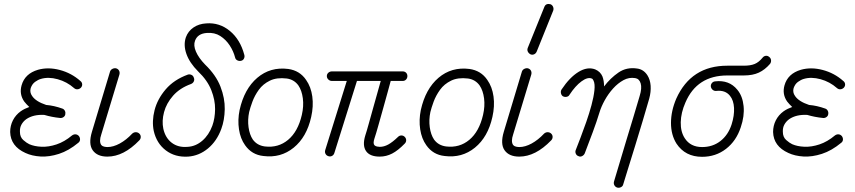

<svg xmlns="http://www.w3.org/2000/svg" viewBox="-20 -756 4205 944"><path d="M105 -4Q32 -37 30 -107Q30 -138 43.5 -164.5Q57 -191 82 -209Q92 -216 102.5 -221Q113 -226 124 -230Q117 -237 110.5 -243.5Q104 -250 99 -257Q74 -293 86 -336Q102 -394 167 -413Q217 -427 274 -412Q331 -397 375 -358Q383 -352 384 -342.5Q385 -333 378 -325Q371 -318 361.5 -317Q352 -316 344 -323Q309 -354 263.5 -366.5Q218 -379 181 -368Q167 -364 152.5 -353.5Q138 -343 131 -323Q125 -302 138 -284Q156 -257 207 -240Q245 -237 287 -222Q295 -219 299 -211Q303 -203 301 -194Q300 -186 292.5 -180.5Q285 -175 275 -176Q235 -180 198 -191Q144 -194 109 -170Q94 -159 85.5 -143.5Q77 -128 78 -108Q78 -82 94.5 -67.5Q111 -53 124 -47Q149 -36 184 -34.5Q219 -33 258 -46Q297 -59 334 -90Q342 -96 351.5 -95.5Q361 -95 368 -87Q374 -79 373.5 -69.5Q373 -60 365 -54Q318 -15 270 0.5Q222 16 179.5 13.5Q137 11 105 -4Z M508 14Q458 14 436 -17Q414 -48 432 -108L521 -404Q524 -413 533 -417.5Q542 -422 551 -420Q561 -417 565.5 -408.5Q570 -400 567 -389L478 -95Q466 -60 478 -43Q483 -37 492 -35Q501 -33 508 -33Q537 -33 569 -50.5Q601 -68 630 -99Q638 -106 647.5 -106Q657 -106 664 -100Q672 -93 672 -83Q672 -73 665 -66Q588 14 508 14Z M905 14Q841 18 795.5 -16.5Q750 -51 736 -112Q726 -160 740 -214.5Q754 -269 794.5 -316.5Q835 -364 903 -389Q912 -392 921 -388Q930 -384 933 -374Q937 -365 933 -356Q929 -347 919 -343Q864 -323 831 -285.5Q798 -248 786.5 -204.5Q775 -161 783 -123Q793 -78 824.5 -54Q856 -30 902 -34Q942 -36 974.5 -64Q1007 -92 1024 -138Q1037 -174 1037.5 -219Q1038 -264 1019 -312.5Q1000 -361 954 -405Q912 -447 896.5 -491Q881 -535 894 -573Q905 -603 931.5 -621Q958 -639 994 -641Q1059 -646 1110 -604Q1161 -562 1181 -487Q1184 -477 1179.5 -468Q1175 -459 1165 -457Q1155 -455 1146.5 -459.5Q1138 -464 1136 -473Q1128 -504 1109.5 -532.5Q1091 -561 1063 -579Q1035 -597 997 -594Q952 -591 939 -556Q930 -533 943.5 -502Q957 -471 988 -439Q1042 -387 1064 -330Q1086 -273 1085 -219Q1084 -165 1068 -122Q1046 -62 1002.5 -26Q959 10 905 14Z M1275 11Q1218 5 1185 -42Q1162 -74 1155 -120Q1148 -166 1158 -215Q1181 -319 1245 -373.5Q1309 -428 1397 -417Q1454 -409 1485 -363Q1509 -329 1515.5 -281.5Q1522 -234 1510 -181Q1488 -82 1424 -30Q1360 22 1275 11ZM1282 -36Q1348 -28 1396.5 -68.5Q1445 -109 1464 -191Q1474 -234 1469 -272.5Q1464 -311 1447 -336Q1426 -365 1390 -370Q1341 -376 1307 -359.5Q1273 -343 1252.5 -314.5Q1232 -286 1221 -256Q1210 -226 1205 -205Q1197 -167 1202 -130.5Q1207 -94 1223 -70Q1244 -41 1282 -36Z M1847 14Q1798 14 1779.5 -13.5Q1761 -41 1776 -90Q1783 -111 1793 -147.5Q1803 -184 1814.5 -224.5Q1826 -265 1836 -301Q1846 -337 1852 -358H1735L1624 -4Q1621 6 1612.5 10.5Q1604 15 1595 12Q1585 9 1580.5 0.5Q1576 -8 1579 -18L1685 -358H1612Q1602 -358 1594.5 -365Q1587 -372 1587 -382Q1587 -392 1594.5 -398.5Q1602 -405 1612 -405H1960Q1970 -405 1976.5 -398.5Q1983 -392 1983 -382Q1983 -372 1976.5 -365Q1970 -358 1960 -358H1901Q1897 -343 1887 -306.5Q1877 -270 1864.5 -225.5Q1852 -181 1840.5 -140Q1829 -99 1821 -75Q1813 -51 1821 -42Q1826 -37 1834 -35.5Q1842 -34 1847 -34Q1868 -34 1889 -45.5Q1910 -57 1937 -83Q1944 -90 1953.5 -90Q1963 -90 1970 -83Q1977 -76 1977 -66.5Q1977 -57 1970 -50Q1937 -16 1908 -1Q1879 14 1847 14Z M2166 11Q2109 5 2076 -42Q2053 -74 2046 -120Q2039 -166 2049 -215Q2072 -319 2136 -373.5Q2200 -428 2288 -417Q2345 -409 2376 -363Q2400 -329 2406.5 -281.5Q2413 -234 2401 -181Q2379 -82 2315 -30Q2251 22 2166 11ZM2173 -36Q2239 -28 2287.5 -68.5Q2336 -109 2355 -191Q2365 -234 2360 -272.5Q2355 -311 2338 -336Q2317 -365 2281 -370Q2232 -376 2198 -359.5Q2164 -343 2143.5 -314.5Q2123 -286 2112 -256Q2101 -226 2096 -205Q2088 -167 2093 -130.5Q2098 -94 2114 -70Q2135 -41 2173 -36Z M2533 14Q2483 14 2461 -17Q2439 -48 2457 -108L2546 -404Q2549 -413 2558 -417.5Q2567 -422 2576 -420Q2586 -417 2590.5 -408.5Q2595 -400 2592 -389L2503 -95Q2491 -60 2503 -43Q2508 -37 2517 -35Q2526 -33 2533 -33Q2562 -33 2594 -50.5Q2626 -68 2655 -99Q2663 -106 2672.5 -106Q2682 -106 2689 -100Q2697 -93 2697 -83Q2697 -73 2690 -66Q2613 14 2533 14ZM2619 -503Q2615 -493 2606 -489Q2597 -485 2588 -489Q2579 -494 2575 -502.5Q2571 -511 2575 -521L2656 -721Q2660 -732 2668.5 -735Q2677 -738 2687 -735Q2696 -731 2699.5 -722Q2703 -713 2700 -704Z M3014 166Q3005 163 3000.5 154.5Q2996 146 2999 136Q3010 100 3025.5 47.5Q3041 -5 3059 -64.5Q3077 -124 3094.5 -181.5Q3112 -239 3125 -284Q3137 -323 3130 -346Q3123 -369 3103 -372Q3073 -377 3045.5 -362Q3018 -347 2994.5 -321Q2971 -295 2953.5 -263.5Q2936 -232 2927 -202Q2914 -159 2894.5 -106.5Q2875 -54 2855 -2Q2851 7 2842 11.5Q2833 16 2825 12Q2815 9 2811 -0.5Q2807 -10 2811 -19Q2820 -42 2834 -78.5Q2848 -115 2862.5 -156.5Q2877 -198 2888 -238.5Q2899 -279 2902.5 -311.5Q2906 -344 2898 -360Q2894 -369 2889 -370Q2869 -378 2839 -356Q2809 -334 2780 -290Q2776 -282 2766 -280Q2756 -278 2747 -283Q2740 -288 2738 -298Q2736 -308 2741 -316Q2781 -376 2824.5 -402.5Q2868 -429 2906 -415Q2932 -404 2942 -380Q2950 -359 2950 -331Q2981 -372 3021 -399.5Q3061 -427 3113 -419Q3144 -415 3163 -386Q3177 -364 3179 -334Q3181 -304 3172 -271Q3159 -225 3140.5 -163.5Q3122 -102 3103 -40Q3084 22 3068 73Q3052 124 3044 151Q3042 160 3032.5 164.5Q3023 169 3014 166Z M3432 15Q3349 15 3306 -50Q3279 -93 3279 -151.5Q3279 -210 3305 -271Q3378 -433 3556 -433H3637Q3670 -433 3690.5 -441.5Q3711 -450 3729 -472Q3735 -480 3744.5 -481.5Q3754 -483 3762 -476Q3770 -470 3771 -460Q3772 -450 3766 -442Q3741 -413 3711 -399Q3681 -385 3637 -385H3556Q3407 -385 3350 -252Q3328 -202 3327 -155Q3326 -108 3347 -76Q3375 -33 3432 -33Q3484 -33 3522 -62.5Q3560 -92 3577 -144Q3591 -188 3589 -225.5Q3587 -263 3569 -285Q3546 -314 3502 -309Q3492 -308 3484.5 -314Q3477 -320 3475 -330Q3474 -340 3480 -347.5Q3486 -355 3496 -356Q3565 -364 3605 -315Q3631 -284 3636 -234.5Q3641 -185 3622 -130Q3600 -63 3549.5 -24Q3499 15 3432 15Z M3856 -4Q3783 -37 3781 -107Q3781 -138 3794.5 -164.5Q3808 -191 3833 -209Q3843 -216 3853.5 -221Q3864 -226 3875 -230Q3868 -237 3861.5 -243.5Q3855 -250 3850 -257Q3825 -293 3837 -336Q3853 -394 3918 -413Q3968 -427 4025 -412Q4082 -397 4126 -358Q4134 -352 4135 -342.5Q4136 -333 4129 -325Q4122 -318 4112.5 -317Q4103 -316 4095 -323Q4060 -354 4014.5 -366.5Q3969 -379 3932 -368Q3918 -364 3903.5 -353.5Q3889 -343 3882 -323Q3876 -302 3889 -284Q3907 -257 3958 -240Q3996 -237 4038 -222Q4046 -219 4050 -211Q4054 -203 4052 -194Q4051 -186 4043.5 -180.5Q4036 -175 4026 -176Q3986 -180 3949 -191Q3895 -194 3860 -170Q3845 -159 3836.5 -143.5Q3828 -128 3829 -108Q3829 -82 3845.5 -67.5Q3862 -53 3875 -47Q3900 -36 3935 -34.5Q3970 -33 4009 -46Q4048 -59 4085 -90Q4093 -96 4102.5 -95.5Q4112 -95 4119 -87Q4125 -79 4124.5 -69.5Q4124 -60 4116 -54Q4069 -15 4021 0.5Q3973 16 3930.5 13.5Q3888 11 3856 -4Z"/></svg>

Font: Zen Kurenaido
Style: Regular
Weight: 400
Designer: Yoshimichi Ohira
Foundry: Positype
Version: Version 1.001